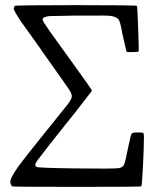

<svg xmlns="http://www.w3.org/2000/svg" viewBox="-20 -731 617 751"><path d="M280.3 0Q530.3 0 532.7 -2Q535.2 -3.9 539.1 -78.6Q543 -153.3 543 -196.3V-197.3Q543 -209 540 -210.9Q537.1 -212.9 521.5 -212.9Q518.6 -212.9 517.6 -212.9Q515.6 -212.9 512.7 -212.9Q498 -212.9 494.6 -207.5Q491.2 -202.1 484.4 -168Q482.4 -160.2 481.4 -155.3Q470.7 -98.6 465.3 -86.9Q460 -75.2 443.4 -73.2Q419.9 -70.3 273.9 -72.3Q127.9 -74.2 123 -78.1Q116.2 -83 118.2 -89.8Q122.1 -99.6 146.5 -129.9Q163.1 -152.3 229.5 -235.4Q231.4 -238.3 232.4 -239.3Q245.1 -254.9 268.6 -284.2L339.8 -376Q339.8 -379.9 265.6 -482.4Q237.3 -522.5 189.5 -587.9Q175.8 -607.4 172.9 -611.3Q170.9 -614.3 167 -620.1Q147.5 -647.5 146.5 -654.3Q146.5 -665 172.9 -668Q191.4 -668.9 266.6 -669.9Q280.3 -669.9 288.1 -669.9Q303.7 -669.9 330.1 -669.9Q393.6 -670.9 411.1 -668.9Q435.5 -666 444.3 -654.3Q450.2 -645.5 456.1 -612.3Q459 -597.7 460.9 -588.9Q473.6 -531.2 474.6 -529.3Q477.5 -526.4 500 -527.3Q521.5 -527.3 522.5 -530.3Q523.4 -534.2 520.5 -620.1Q517.6 -706.1 515.6 -708Q513.7 -710.9 277.3 -710.9Q42 -710.9 38.1 -708Q32.2 -701.2 34.2 -693.4Q38.1 -683.6 59.6 -650.4Q76.2 -627 137.7 -541Q145.5 -528.3 150.4 -522.5Q234.4 -404.3 248.5 -383.3Q262.7 -362.3 260.7 -351.6Q259.8 -343.8 245.1 -323.2Q228.5 -301.8 137.7 -189.5Q76.2 -113.3 52.7 -81.1Q26.4 -43.9 21.5 -27.3Q17.6 -12.7 27.3 -2Q30.3 0 280.3 0Z"/></svg>

Font: Bpmf GenWan Min R
Style: R
Weight: 400
Foundry: But Ko
Version: Version 1.320